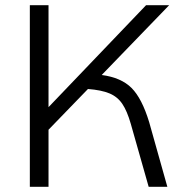

<svg xmlns="http://www.w3.org/2000/svg" viewBox="-20 -720 705 740"><path d="M555 -249 625 0H553L484 -243Q470 -292 451.5 -319.5Q433 -347 402 -360Q371 -373 319 -377L167 -220V0H95V-700H167V-307L543 -700H632L372 -431Q447 -421 487 -381Q527 -341 555 -249Z"/></svg>

Font: KoHo
Style: Regular
Weight: 400
Version: Version 1.000; ttfautohint (v1.6)